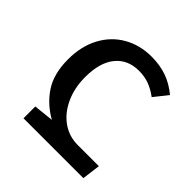

<svg xmlns="http://www.w3.org/2000/svg" viewBox="-150 -655 771 771"><g transform="rotate(45 236.0 -269.5)"><path d="M93 -67 178 -76Q121 -108 86.5 -160Q52 -212 52 -294Q52 -368 81.5 -423.5Q111 -479 163.5 -509Q216 -539 282 -539Q329 -539 368 -525.5Q407 -512 443 -482L397 -424Q370 -444 344 -453.5Q318 -463 286 -463Q223 -463 187 -419Q151 -375 151 -292Q151 -231 173.5 -182Q196 -133 235 -105.5Q274 -78 323 -78H443L433 0H93Z"/></g></svg>

Font: FiraGO
Style: Regular
Weight: 400
Designer: bBox Type
Foundry: bBox Type GmbH
Version: Version 1.001;April 20, 2020;FontCreator 12.0.0.2555 64-bit